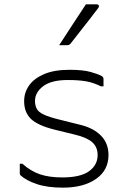

<svg xmlns="http://www.w3.org/2000/svg" viewBox="-20 -855 590 883"><path d="M266 -39Q350 -39 389.5 -67.5Q429 -96 429 -142Q429 -179 404 -201Q379 -223 324 -236L230 -259Q154 -278 122.5 -308Q91 -338 91 -390Q91 -429 113.5 -461.5Q136 -494 182.5 -514Q229 -534 300 -534Q361 -534 397 -524Q433 -514 448 -505Q456 -500 456 -492V-458H444Q410 -475 376.5 -481Q343 -487 291 -487Q216 -487 178.5 -458.5Q141 -430 141 -391Q141 -369 149.5 -354Q158 -339 181.5 -328Q205 -317 249 -306L353 -280Q412 -265 445.5 -230Q479 -195 479 -142Q479 -72 421.5 -32Q364 8 269 8Q198 8 149 -8.5Q100 -25 74 -49Q71 -52 71 -57V-102H83Q121 -68 163.5 -53.5Q206 -39 266 -39ZM375 -835H425Q433 -835 434.5 -829Q436 -823 431 -817Q408 -787 389.5 -763Q371 -739 351.5 -714.5Q332 -690 305 -655Q299 -647 288 -647H252Q281 -692 312.5 -740Q344 -788 375 -835Z"/></svg>

Font: Recursive Sn Lnr St Lt
Style: Regular
Weight: 300
Version: Version 1.079;hotconv 1.0.112;makeotfexe 2.5.65598; ttfautoh